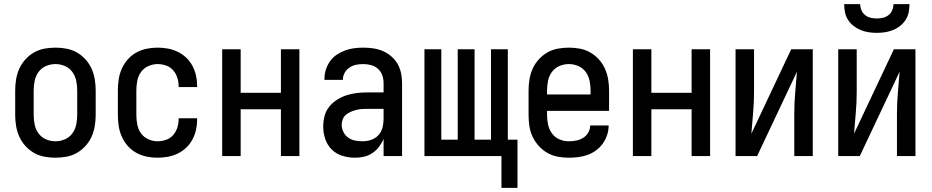

<svg xmlns="http://www.w3.org/2000/svg" viewBox="-20 -760 4540 935"><path d="M250 8Q223 8 196 3Q169 -2 145.5 -15.5Q122 -29 103.5 -49.5Q85 -70 74 -94.5Q63 -119 58.5 -146Q54 -173 54 -200V-320Q54 -347 58.5 -374Q63 -401 74 -425.5Q85 -450 103.5 -470.5Q122 -491 145.5 -504.5Q169 -518 196 -523Q223 -528 250 -528Q277 -528 304 -523Q331 -518 354.5 -504.5Q378 -491 396.5 -470.5Q415 -450 426 -425.5Q437 -401 441.5 -374Q446 -347 446 -320V-200Q446 -173 441.5 -146Q437 -119 426 -94.5Q415 -70 396.5 -49.5Q378 -29 354.5 -15.5Q331 -2 304 3Q277 8 250 8ZM250 -72Q274 -72 296 -81.5Q318 -91 332 -110Q346 -129 351 -152.5Q356 -176 356 -200V-320Q356 -344 351 -367.5Q346 -391 332 -410Q318 -429 296 -438.5Q274 -448 250 -448Q226 -448 204 -438.5Q182 -429 168 -410Q154 -391 149 -367.5Q144 -344 144 -320V-200Q144 -176 149 -152.5Q154 -129 168 -110Q182 -91 204 -81.5Q226 -72 250 -72Z M747 8Q720 8 693.5 2.5Q667 -3 643.5 -16Q620 -29 602 -49.5Q584 -70 573 -95Q562 -120 558 -146.5Q554 -173 554 -200V-320Q554 -347 558 -373.5Q562 -400 573 -425Q584 -450 602 -470.5Q620 -491 643.5 -504Q667 -517 693.5 -522.5Q720 -528 747 -528Q772 -528 797 -523.5Q822 -519 845 -508Q868 -497 886.5 -479.5Q905 -462 917 -439.5Q929 -417 934.5 -392.5Q940 -368 940 -342V-336H850V-340Q850 -361 843.5 -381.5Q837 -402 823 -418Q809 -434 788.5 -441Q768 -448 747 -448Q724 -448 702 -438Q680 -428 666.5 -409Q653 -390 648.5 -366.5Q644 -343 644 -320V-200Q644 -177 648.5 -153.5Q653 -130 666.5 -111Q680 -92 702 -82Q724 -72 747 -72Q768 -72 788.5 -79Q809 -86 823 -102Q837 -118 843.5 -138.5Q850 -159 850 -180V-184H940V-178Q940 -152 934.5 -127.5Q929 -103 917 -80.5Q905 -58 886.5 -40.5Q868 -23 845 -12Q822 -1 797 3.5Q772 8 747 8Z M1062 0V-520H1152V-308H1348V-520H1438V0H1348V-228H1152V0Z M1708 8Q1678 8 1648 -1Q1618 -10 1596 -31.5Q1574 -53 1564 -83Q1554 -113 1554 -143Q1554 -169 1560.5 -194.5Q1567 -220 1583 -240Q1599 -260 1621 -274Q1643 -288 1667.5 -296Q1692 -304 1717.5 -307Q1743 -310 1769 -310H1848V-355Q1848 -375 1841.5 -393.5Q1835 -412 1820.5 -425Q1806 -438 1787 -443Q1768 -448 1749 -448Q1731 -448 1714 -444.5Q1697 -441 1682.5 -431.5Q1668 -422 1659 -406.5Q1650 -391 1650 -374V-371H1560V-376Q1560 -399 1567 -421Q1574 -443 1587 -461.5Q1600 -480 1619 -493Q1638 -506 1659.5 -514Q1681 -522 1703.5 -525Q1726 -528 1749 -528Q1773 -528 1797.5 -524.5Q1822 -521 1844 -511.5Q1866 -502 1885 -486Q1904 -470 1916 -449Q1928 -428 1933 -404Q1938 -380 1938 -355V0H1848V-84Q1840 -64 1826 -45.5Q1812 -27 1793.5 -14.5Q1775 -2 1753 3Q1731 8 1708 8ZM1746 -72Q1767 -72 1787.5 -79Q1808 -86 1822.5 -101.5Q1837 -117 1842.5 -138Q1848 -159 1848 -180V-230H1769Q1755 -230 1741 -229Q1727 -228 1714 -224.5Q1701 -221 1688 -215.5Q1675 -210 1664.5 -201Q1654 -192 1649 -179Q1644 -166 1644 -152Q1644 -134 1652.5 -117Q1661 -100 1676 -89.5Q1691 -79 1709 -75.5Q1727 -72 1746 -72Z M2422 155V0H2047V-520H2129V-80H2209V-520H2291V-80H2371V-520H2453V-80H2500V155Z M2750 8Q2723 8 2696 3Q2669 -2 2645.5 -15.5Q2622 -29 2603.5 -49.5Q2585 -70 2573.5 -94.5Q2562 -119 2558 -146Q2554 -173 2554 -200V-320Q2554 -347 2558.5 -374Q2563 -401 2574 -425.5Q2585 -450 2603.5 -470.5Q2622 -491 2645.5 -504.5Q2669 -518 2696 -523Q2723 -528 2750 -528Q2777 -528 2804 -523Q2831 -518 2854.5 -504.5Q2878 -491 2896.5 -470.5Q2915 -450 2926 -425.5Q2937 -401 2941.5 -374Q2946 -347 2946 -320V-220H2644V-200Q2644 -176 2649 -153Q2654 -130 2668 -110.5Q2682 -91 2704 -81.5Q2726 -72 2750 -72Q2768 -72 2786 -75.5Q2804 -79 2819.5 -88.5Q2835 -98 2844.5 -114Q2854 -130 2854 -149H2944Q2944 -125 2936.5 -102.5Q2929 -80 2915.5 -61Q2902 -42 2883 -28Q2864 -14 2842 -6Q2820 2 2796.5 5Q2773 8 2750 8ZM2644 -300H2856V-320Q2856 -344 2851 -367.5Q2846 -391 2832 -410Q2818 -429 2796 -438.5Q2774 -448 2750 -448Q2726 -448 2704 -438.5Q2682 -429 2668 -410Q2654 -391 2649 -367.5Q2644 -344 2644 -320Z M3062 0V-520H3152V-308H3348V-520H3438V0H3348V-228H3152V0Z M3562 0V-520H3652V-312Q3652 -261 3647.5 -210.5Q3643 -160 3639 -109L3833 -520H3938V0H3848V-208Q3848 -259 3852.5 -309.5Q3857 -360 3861 -411L3667 0Z M4062 0V-520H4152V-312Q4152 -261 4147.5 -210.5Q4143 -160 4139 -109L4333 -520H4438V0H4348V-208Q4348 -259 4352.5 -309.5Q4357 -360 4361 -411L4167 0ZM4250 -600Q4230 -600 4210 -603Q4190 -606 4171.5 -613.5Q4153 -621 4137 -633.5Q4121 -646 4110 -663Q4099 -680 4095 -700Q4091 -720 4091 -740H4169Q4169 -725 4175 -710.5Q4181 -696 4193 -686.5Q4205 -677 4220 -673.5Q4235 -670 4250 -670Q4265 -670 4280 -673.5Q4295 -677 4307 -686.5Q4319 -696 4325 -710.5Q4331 -725 4331 -740H4409Q4409 -720 4405 -700Q4401 -680 4390 -663Q4379 -646 4363 -633.5Q4347 -621 4328.5 -613.5Q4310 -606 4290 -603Q4270 -600 4250 -600Z"/></svg>

Font: Iosevka Medium
Style: Regular
Weight: 500
Monospace: yes
Designer: Belleve Invis
Foundry: Belleve Invis
Version: Version 32.5.0; ttfautohint (v1.8.4)